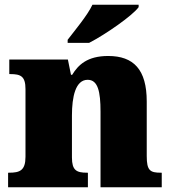

<svg xmlns="http://www.w3.org/2000/svg" viewBox="-20 -786 723 806"><path d="M264 -619V-606H354C424 -642 537 -721 562 -756V-766H368C347 -721 293 -657 264 -619ZM14 0H349V-61H345C301 -61 282 -71 282 -125V-301C282 -380 297 -451 348 -451C391 -451 402 -402 402 -317V0H659V-61H655C610 -61 596 -70 596 -131V-360C596 -494 541 -551 434 -551C346 -551 308 -513 283 -472H278L265 -536H19V-475H23C67 -475 87 -466 87 -412V-128C87 -70 63 -61 18 -61H14Z"/></svg>

Font: Noto Serif Georgian Black
Style: Regular
Weight: 900
Designer: Monotype Design Team, Akaki Razmadze
Foundry: Google LLC
Version: Version 2.003